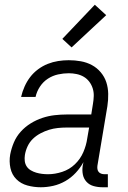

<svg xmlns="http://www.w3.org/2000/svg" viewBox="-20 -782 540 810"><path d="M152 8Q123 8 95.5 0.5Q68 -7 49 -26Q30 -45 24 -73Q18 -101 23 -130Q28 -156 38.5 -181Q49 -206 67.5 -226.5Q86 -247 109.5 -261.5Q133 -276 158.5 -284.5Q184 -293 210 -296Q236 -299 261 -299H365L372 -343Q375 -360 375.5 -377Q376 -394 371 -409.5Q366 -425 356.5 -437.5Q347 -450 333.5 -458Q320 -466 303.5 -469.5Q287 -473 270 -473Q248 -473 225 -468Q202 -463 182 -450Q162 -437 148.5 -416.5Q135 -396 130 -373H69Q74 -395 83.5 -416.5Q93 -438 107 -456.5Q121 -475 140.5 -489.5Q160 -504 181.5 -512.5Q203 -521 225.5 -524.5Q248 -528 270 -528Q296 -528 321 -523.5Q346 -519 367.5 -507.5Q389 -496 405 -477Q421 -458 428.5 -435Q436 -412 436.5 -386Q437 -360 433 -334L391 -83Q390 -76 391 -69Q392 -62 396 -57Q400 -52 406.5 -49.5Q413 -47 421 -47H435V8H412Q393 8 375 3Q357 -2 345 -15Q333 -28 329.5 -46Q326 -64 329 -83L332 -98Q319 -74 299.5 -53Q280 -32 255.5 -18Q231 -4 204.5 2Q178 8 152 8ZM183 -47Q212 -47 242.5 -57Q273 -67 296 -89Q319 -111 331.5 -140Q344 -169 348 -198L356 -244H262Q243 -244 224 -242Q205 -240 187 -234.5Q169 -229 151 -219.5Q133 -210 119 -196.5Q105 -183 96.5 -165Q88 -147 85 -128Q83 -115 84.5 -102.5Q86 -90 92.5 -80Q99 -70 110 -63.5Q121 -57 133 -53.5Q145 -50 157.5 -48.5Q170 -47 183 -47ZM282 -582 243 -618 380 -762 428 -718Z"/></svg>

Font: Iosevka SS18 Light
Style: Italic
Weight: 300
Italic angle: -9°
Monospace: yes
Designer: Belleve Invis
Foundry: Belleve Invis
Version: Version 25.1.1; ttfautohint (v1.8.4)